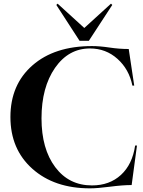

<svg xmlns="http://www.w3.org/2000/svg" viewBox="-20 -1016 782 1050"><path d="M415 -793 288 -989 295 -996 441 -863 587 -996 594 -989 466 -793ZM472 14Q277 14 157 -93Q37 -200 37 -376Q37 -553 157.5 -658.5Q278 -764 483 -764Q526 -764 579 -756Q632 -748 684 -748L714 -548H704Q686 -637 622.5 -694Q559 -751 472 -751Q355 -751 281 -645Q207 -538 207 -369Q207 -202 282 -102Q357 -2 483 -2Q579 -2 641.5 -59.5Q704 -117 719 -220H729L700 -4Q651 -4 582 5Q513 14 472 14Z"/></svg>

Font: Gloock
Style: Regular
Weight: 400
Designer: Duarte Pinto
Foundry: Duarte Pinto
Version: Version 1.000